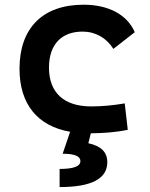

<svg xmlns="http://www.w3.org/2000/svg" viewBox="-20 -547 626 802"><path d="M229 234.4C362.3 234.4 428.2 199.7 428.2 130.4C428.2 88.4 402.3 63 349.1 51.3L359.4 9.8C410.2 9.3 463.9 5.9 513.7 -4.9L501 -115.2C456.1 -107.4 408.2 -102.5 360.8 -102.5C248 -102.5 184.6 -159.2 184.6 -264.6C184.6 -360.8 236.3 -415 325.2 -415C378.4 -415 424.8 -388.7 453.6 -342.8L543 -412.6C511.2 -485.8 433.6 -527.3 329.1 -527.3C157.2 -527.3 61.5 -428.7 61.5 -259.8C61.5 -111.8 137.2 -20 272.9 3.4L241.7 95.2C292 95.2 315.9 105.5 315.9 126C315.9 147.5 287.6 158.7 229 158.7Z"/></svg>

Font: Cascadia Code NF SemiBold
Style: Regular
Weight: 600
Monospace: yes
Designer: Aaron Bell
Foundry: Saja Typeworks
Version: Version 2404.023